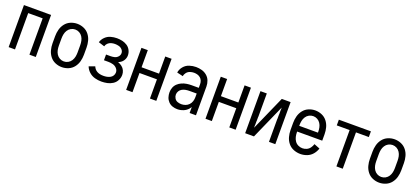

<svg xmlns="http://www.w3.org/2000/svg" viewBox="32 -1402 4936 2274"><g transform="rotate(20 2500.0 -265.0)"><path d="M79 0V-530H421V0H341V-458H159V0Z M750 8Q707 8 667 -9Q627 -26 600.5 -60Q574 -94 563 -135.5Q552 -177 552 -220V-310Q552 -353 563 -394.5Q574 -436 600.5 -470Q627 -504 667 -521Q707 -538 750 -538Q793 -538 833 -521Q873 -504 899.5 -470Q926 -436 937 -394.5Q948 -353 948 -310V-220Q948 -177 937 -135.5Q926 -94 899.5 -60Q873 -26 833 -9Q793 8 750 8ZM750 -64Q778 -64 802.5 -77.5Q827 -91 842 -114.5Q857 -138 862.5 -165Q868 -192 868 -220V-310Q868 -338 862.5 -365Q857 -392 842 -415.5Q827 -439 802.5 -452.5Q778 -466 750 -466Q722 -466 697.5 -452.5Q673 -439 658 -415.5Q643 -392 637.5 -365Q632 -338 632 -310V-220Q632 -192 637.5 -165Q643 -138 658 -114.5Q673 -91 697.5 -77.5Q722 -64 750 -64Z M1249 8Q1207 8 1166.5 -3Q1126 -14 1094 -42.5Q1062 -71 1047 -110L1121 -137Q1150 -64 1249 -64Q1271 -64 1292 -68Q1313 -72 1332.5 -82Q1352 -92 1364 -111Q1376 -130 1376 -152Q1376 -181 1355.5 -203Q1335 -225 1307 -232.5Q1279 -240 1250 -240H1193V-312H1250Q1275 -312 1299.5 -318Q1324 -324 1342 -344Q1360 -364 1360 -389Q1360 -414 1342.5 -433.5Q1325 -453 1300 -459.5Q1275 -466 1250 -466Q1227 -466 1203.5 -459.5Q1180 -453 1162.5 -436Q1145 -419 1139 -396L1063 -420Q1074 -458 1103.5 -487Q1133 -516 1171.5 -527Q1210 -538 1250 -538Q1284 -538 1317.5 -530.5Q1351 -523 1379.5 -504.5Q1408 -486 1424 -455Q1440 -424 1440 -390Q1440 -357 1422.5 -328.5Q1405 -300 1376 -285Q1367 -280 1358 -277L1360 -276Q1387 -266 1409.5 -248.5Q1432 -231 1444 -205Q1456 -179 1456 -151Q1456 -114 1438.5 -80.5Q1421 -47 1389.5 -27Q1358 -7 1322 0.5Q1286 8 1249 8Z M1560 0V-530H1640V-314H1860V-530H1940V0H1860V-242H1640V0Z M2206 8Q2175 8 2145 -2Q2115 -12 2093 -35Q2071 -58 2061.5 -88Q2052 -118 2052 -149Q2052 -180 2063 -209.5Q2074 -239 2097 -260.5Q2120 -282 2148.5 -294.5Q2177 -307 2207.5 -312Q2238 -317 2269 -317H2360V-363Q2360 -385 2352 -405.5Q2344 -426 2327.5 -440Q2311 -454 2290 -460Q2269 -466 2247 -466Q2222 -466 2197 -457.5Q2172 -449 2155 -428Q2138 -407 2135 -382L2058 -400Q2064 -442 2093 -476.5Q2122 -511 2163.5 -524.5Q2205 -538 2247 -538Q2284 -538 2320 -528Q2356 -518 2384.5 -494Q2413 -470 2426.5 -435Q2440 -400 2440 -363V0H2360V-75Q2353 -63 2344 -52Q2319 -22 2282 -7Q2245 8 2206 8ZM2360 -198V-245H2269Q2246 -245 2222.5 -241Q2199 -237 2178 -225.5Q2157 -214 2144.5 -193.5Q2132 -173 2132 -149Q2132 -125 2145.5 -103Q2159 -81 2182.5 -72.5Q2206 -64 2231.5 -64Q2257 -64 2282 -73Q2307 -82 2325.5 -101.5Q2344 -121 2352 -146.5Q2360 -172 2360 -198Z M2560 0V-530H2640V-314H2860V-530H2940V0H2860V-242H2640V0Z M3060 0V-530H3140V-318V-308V-298V-288V-278V-268V-258V-248V-239L3139 -229V-219V-209V-199V-189L3138 -179V-169V-159V-149V-139L3137 -124V-114V-97L3329 -530H3406H3440V0H3360V-212V-222V-232V-242V-252V-262V-272V-282L3361 -292V-301V-311V-321V-331V-341L3362 -351V-361V-371V-381V-391L3363 -406V-416V-433L3171 0H3094Z M3757 8Q3713 8 3672 -8Q3631 -24 3603 -58Q3575 -92 3563.5 -134.5Q3552 -177 3552 -220V-310Q3552 -353 3563 -394.5Q3574 -436 3600.5 -470Q3627 -504 3667 -521Q3707 -538 3750 -538Q3793 -538 3833 -521Q3873 -504 3899.5 -470Q3926 -436 3937 -394.5Q3948 -353 3948 -310V-229H3632V-220Q3632 -192 3638.5 -164Q3645 -136 3661 -112.5Q3677 -89 3703 -76.5Q3729 -64 3757 -64Q3784 -64 3809.5 -75.5Q3835 -87 3851.5 -110Q3868 -133 3876 -159L3949 -130Q3936 -89 3908 -56Q3880 -23 3839.5 -7.5Q3799 8 3757 8ZM3632 -301H3868V-310Q3868 -338 3862.5 -365Q3857 -392 3842 -415.5Q3827 -439 3802.5 -452.5Q3778 -466 3750 -466Q3722 -466 3697.5 -452.5Q3673 -439 3658 -415.5Q3643 -392 3637.5 -365Q3632 -338 3632 -310Z M4210 0V-458H4048V-530H4452V-458H4290V0Z M4750 8Q4707 8 4667 -9Q4627 -26 4600.5 -60Q4574 -94 4563 -135.5Q4552 -177 4552 -220V-310Q4552 -353 4563 -394.5Q4574 -436 4600.5 -470Q4627 -504 4667 -521Q4707 -538 4750 -538Q4793 -538 4833 -521Q4873 -504 4899.5 -470Q4926 -436 4937 -394.5Q4948 -353 4948 -310V-220Q4948 -177 4937 -135.5Q4926 -94 4899.5 -60Q4873 -26 4833 -9Q4793 8 4750 8ZM4750 -64Q4778 -64 4802.5 -77.5Q4827 -91 4842 -114.5Q4857 -138 4862.5 -165Q4868 -192 4868 -220V-310Q4868 -338 4862.5 -365Q4857 -392 4842 -415.5Q4827 -439 4802.5 -452.5Q4778 -466 4750 -466Q4722 -466 4697.5 -452.5Q4673 -439 4658 -415.5Q4643 -392 4637.5 -365Q4632 -338 4632 -310V-220Q4632 -192 4637.5 -165Q4643 -138 4658 -114.5Q4673 -91 4697.5 -77.5Q4722 -64 4750 -64Z"/></g></svg>

Font: Iosevka SS01
Style: Regular
Weight: 400
Monospace: yes
Designer: Belleve Invis
Foundry: Belleve Invis
Version: 2.3.3; ttfautohint (v1.8.3)